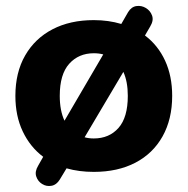

<svg xmlns="http://www.w3.org/2000/svg" viewBox="-20 -570 635 649"><path d="M182 37Q171 55 154 58Q137 61 122.5 52Q108 43 102.5 26.5Q97 10 109 -10L126 -40Q82 -73 57 -125.5Q32 -178 32 -246Q32 -325 65 -382.5Q98 -440 157.5 -471Q217 -502 297 -502Q347 -502 390 -489L413 -529Q424 -547 441 -549.5Q458 -552 473 -543Q488 -534 494 -517.5Q500 -501 488 -481L470 -450Q514 -417 538 -365Q562 -313 562 -246Q562 -167 529.5 -109Q497 -51 437.5 -20Q378 11 297 11Q247 11 205 -1ZM297 -102Q349 -102 380.5 -137.5Q412 -173 412 -246Q412 -294 397 -327L266 -106Q280 -102 297 -102ZM198 -162 329 -386Q315 -390 297 -390Q246 -390 214 -354.5Q182 -319 182 -246Q182 -196 198 -162Z"/></svg>

Font: Chiron GoRound TC EB
Style: Regular
Weight: 700
Designer: Ryoko NISHIZUKA 西塚涼子 (kana, bopomofo & ideographs); Paul D. Hunt (Latin, Greek & Cyrillic); Sandoll Communications 산돌커뮤니
Foundry: Adobe
Version: Version 1.000;hotconv 1.1.1;makeotfexe 2.6.0